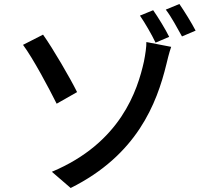

<svg xmlns="http://www.w3.org/2000/svg" viewBox="-20 -880 1040 959"><path d="M876 -860 808 -832C836 -796 866 -739 889 -698L957 -727C938 -764 901 -824 876 -860ZM745 -829 679 -802C704 -766 738 -707 757 -667L825 -696C807 -733 769 -795 745 -829ZM95 -656C146 -587 223 -442 263 -362L365 -420C331 -489 243 -640 195 -707ZM239 -22 333 59C664 -106 763 -362 811 -559C815 -575 824 -615 835 -646L711 -670C712 -649 706 -608 699 -573C667 -429 583 -166 239 -22Z"/></svg>

Font: Spoqa Han Sans Neo Medium
Style: Regular
Weight: 500
Designer: [Spoqa Han Sans Neo] Dong-huui Kim  Younghwa Kang  Yujin Lee  [Noto Sans] Ryoko NISHIZUKA  (kana & ideographs); Paul D. 
Foundry: Spoqa (http://www.spoqa-han-sans.com)
Version: Version 1.000